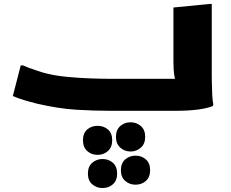

<svg xmlns="http://www.w3.org/2000/svg" viewBox="-20 -561 1168 972"><path d="M85 -230H96Q107 -225 126.5 -217.5Q146 -210 165.5 -204Q185 -198 196 -194Q249 -179 313.5 -172.5Q378 -166 439.5 -164Q501 -162 544 -162H945L881 -135Q868 -146 863 -175.5Q858 -205 858 -248V-523L1041 -541H1052V-189Q1052 -169 1052.5 -139Q1053 -109 1054.5 -79.5Q1056 -50 1060 -32L1057 -24Q1027 -12 979 -6Q931 0 868 0H544Q454 0 365.5 -5.5Q277 -11 168 -36Q149 -41 125 -47.5Q101 -54 79.5 -61.5Q58 -69 45 -75ZM567 132Q567 96 589 77Q611 58 641 58Q671 58 693 77Q715 96 715 132Q715 167 693 186.5Q671 206 641 206Q611 206 589 186.5Q567 167 567 132ZM400 149Q400 113 421.5 94.5Q443 76 474 76Q505 76 526.5 94.5Q548 113 548 149Q548 184 526.5 203.5Q505 223 474 223Q443 223 421.5 203.5Q400 184 400 149ZM592 301Q592 265 614 246Q636 227 666 227Q697 227 718.5 246Q740 265 740 301Q740 336 718.5 355Q697 374 666 374Q636 374 614 355Q592 336 592 301ZM425 318Q425 282 447 263Q469 244 499 244Q530 244 551.5 263Q573 282 573 318Q573 353 551.5 372Q530 391 499 391Q469 391 447 372Q425 353 425 318Z"/></svg>

Font: Kufam ExtraBold
Style: Regular
Weight: 800
Designer: Wael Morcos, Artur Schmal
Foundry: Original Type
Version: Version 1.300; ttfautohint (v1.8.3)